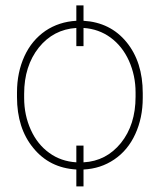

<svg xmlns="http://www.w3.org/2000/svg" viewBox="-20 -614 587 706"><path d="M42.5 -257.3C42.5 -257.3 42.5 -257.3 42.5 -257.3C42.5 -180.7 62.5 -118.2 102.5 -69.8C142.1 -21 194.8 5.4 260.7 9.3C260.7 9.3 260.7 71.3 260.7 71.3C260.7 71.3 287.1 71.3 287.1 71.3C287.1 71.3 287.1 9.3 287.1 9.3C287.1 9.3 287.1 9.3 287.1 9.3C329.1 7.3 366.7 -4.9 400.4 -27.8C433.6 -50.3 459.5 -81.5 477.5 -121.1C495.6 -160.6 504.9 -204.6 504.9 -253.9C504.9 -253.9 504.9 -271.5 504.9 -271.5C504.9 -271.5 504.9 -271.5 504.9 -271.5C504.9 -348.1 484.9 -410.6 445.3 -459C405.8 -507.3 353 -533.7 287.1 -537.6C287.1 -537.6 287.1 -594.2 287.1 -594.2C287.1 -594.2 260.7 -594.2 260.7 -594.2C260.7 -594.2 260.7 -537.6 260.7 -537.6C260.7 -537.6 260.7 -537.6 260.7 -537.6C218.3 -535.2 180.2 -522.9 147 -500.5C113.8 -477.5 87.9 -446.8 69.8 -407.2C51.8 -367.7 42.5 -323.2 42.5 -274.4C42.5 -274.4 42.5 -257.3 42.5 -257.3ZM287.1 -78.6C287.1 -78.6 260.7 -78.6 260.7 -78.6C260.7 -78.6 260.7 -17.1 260.7 -17.1C260.7 -17.1 260.7 -17.1 260.7 -17.1C223.1 -19.5 189.9 -30.8 161.1 -51.8C131.8 -72.8 109.4 -101.1 93.3 -136.7C77.1 -172.4 68.8 -211.4 68.8 -253.9C68.8 -253.9 68.8 -269 68.8 -269C68.8 -269 68.8 -269 68.8 -269C68.8 -337.4 86.9 -394 122.6 -439C158.2 -483.4 204.6 -507.8 260.7 -511.2C260.7 -511.2 260.7 -444.3 260.7 -444.3C260.7 -444.3 287.1 -444.3 287.1 -444.3C287.1 -444.3 287.1 -511.2 287.1 -511.2C287.1 -511.2 287.1 -511.2 287.1 -511.2C324.2 -508.8 357.4 -497.1 386.2 -476.1C415 -455.1 438 -426.3 454.1 -390.6C470.2 -354.5 478.5 -315.9 478.5 -274.4C478.5 -274.4 478.5 -258.3 478.5 -258.3C478.5 -258.3 478.5 -258.3 478.5 -258.3C478.5 -189.5 460.4 -132.8 424.8 -88.4C388.7 -43.9 342.8 -20 287.1 -17.1C287.1 -17.1 287.1 -78.6 287.1 -78.6Z"/></svg>

Font: WOX
Style: Regular
Weight: 500
Designer: Google
Foundry: ""
Version: ""